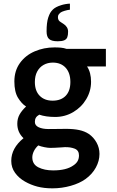

<svg xmlns="http://www.w3.org/2000/svg" viewBox="-20 -817 640 1049"><path d="M234.5 -645.5Q234.5 -693.5 243.5 -721Q249 -737 254.2 -746.2Q259.5 -755.5 268.5 -764.5Q283 -779 313.5 -788.5Q323.5 -792 338 -794.5Q352.5 -797 362 -797V-764Q348 -762.5 332.5 -757.8Q317 -753 311 -748.5Q304 -742.5 300.2 -737.2Q296.5 -732 296.5 -723Q296.5 -714 300.2 -707.2Q304 -700.5 313 -695.5Q316 -693.5 327.5 -686Q339 -678.5 345.5 -668Q352 -657.5 352 -644Q352 -624.5 347.5 -613.2Q343 -602 330.8 -596.8Q318.5 -591.5 295.5 -591.5Q262 -591.5 248.2 -603.8Q234.5 -616 234.5 -645.5ZM558.5 -550V-454H455.5Q477.5 -421.5 477.5 -370Q477.5 -319.5 451.2 -275.2Q425 -231 380 -204.5Q335 -178 281.5 -178Q230.5 -178 194.5 -190.5Q181.5 -183 176 -173.8Q170.5 -164.5 170.5 -151Q170.5 -131.5 191.2 -121.8Q212 -112 245.5 -112L303 -112.5Q318 -113 340.5 -113Q382 -113 412.5 -106.5Q443 -100 465.5 -85Q491.5 -67 507.5 -38.2Q523.5 -9.5 523.5 24Q523.5 62 503.8 98.2Q484 134.5 447.5 161Q415 184.5 366.5 198.2Q318 212 266.5 212Q220.5 212 184.2 202.5Q148 193 116.5 175Q83 156 62.2 127.2Q41.5 98.5 41.5 62Q41.5 -7.5 108.5 -62Q74.5 -94 74.5 -141Q74.5 -168.5 86.5 -190.5Q98.5 -212.5 122.5 -235Q98.5 -250 78.5 -282.5Q58.5 -315 58.5 -372Q58.5 -430.5 89 -472.8Q119.5 -515 169.8 -536.5Q220 -558 277.5 -558Q297 -558 313 -556.5Q329 -555 343.5 -550ZM364.5 -369Q364.5 -418.5 338.8 -446.8Q313 -475 268.5 -475Q240 -475 217.8 -462.2Q195.5 -449.5 183 -425.8Q170.5 -402 170.5 -369Q170.5 -320.5 196.8 -293.8Q223 -267 267.5 -267Q313 -267 338.8 -293.5Q364.5 -320 364.5 -369ZM189 -22.5Q173.5 -8.5 165 9Q156.5 26.5 156.5 43Q156.5 80.5 189.5 97.2Q222.5 114 270.5 114Q342.5 114 380.5 87Q396.5 76.5 404 63.2Q411.5 50 411.5 32Q411.5 4.5 388 -4.8Q364.5 -14 333.5 -13L319.5 -12Q276.5 -9 254.5 -9Q242.5 -9 223.2 -12.8Q204 -16.5 189 -22.5Z"/></svg>

Font: JuliaMono Latin
Style: Bold
Weight: 700
Monospace: yes
Designer: cormullion
Foundry: corm
Version: Version 0.038; ttfautohint (v1.8)